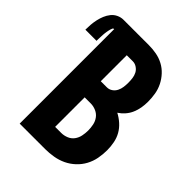

<svg xmlns="http://www.w3.org/2000/svg" viewBox="-252 -848 961 961"><g transform="rotate(45 228.0 -367.5)"><path d="M56 0V-669Q50 -669 47.5 -663.5Q45 -658 43.5 -652.5Q42 -647 41 -642Q40 -637 39 -631.5Q38 -626 37.5 -620.5Q37 -615 36.5 -609.5Q36 -604 36 -598.5Q36 -593 35.5 -587.5Q35 -582 35 -576.5Q35 -571 35 -565H-44Q-44 -583 -42.5 -601.5Q-41 -620 -37 -638Q-33 -656 -26 -673Q-19 -690 -7.5 -704.5Q4 -719 21 -727Q38 -735 56 -735H236Q263 -735 289.5 -730Q316 -725 339.5 -712.5Q363 -700 381.5 -680Q400 -660 412 -636Q424 -612 428.5 -585.5Q433 -559 433 -532Q433 -510 429.5 -489Q426 -468 417.5 -448Q409 -428 394.5 -411.5Q380 -395 363 -384Q386 -372 405.5 -354.5Q425 -337 437.5 -315Q450 -293 455 -267Q460 -241 460 -216Q460 -186 454.5 -157Q449 -128 435 -102Q421 -76 399 -55.5Q377 -35 350.5 -22.5Q324 -10 294.5 -5Q265 0 236 0ZM193 -437H236Q252 -437 265 -446Q278 -455 285 -469Q292 -483 294 -498.5Q296 -514 296 -529Q296 -545 294 -560.5Q292 -576 285 -589.5Q278 -603 264.5 -612Q251 -621 236 -621H193ZM193 -114H236Q255 -114 273.5 -121.5Q292 -129 303.5 -144.5Q315 -160 319 -179.5Q323 -199 323 -218Q323 -237 319 -256.5Q315 -276 303.5 -291.5Q292 -307 273.5 -315Q255 -323 236 -323H193Z"/></g></svg>

Font: Iosevka SS18 Heavy
Style: Regular
Weight: 900
Monospace: yes
Designer: Belleve Invis
Foundry: Belleve Invis
Version: Version 25.1.1; ttfautohint (v1.8.4)